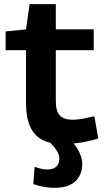

<svg xmlns="http://www.w3.org/2000/svg" viewBox="-20 -682 503 922"><path d="M280 10Q223 10 184 -10Q145 -30 125 -73.5Q105 -117 105 -186V-441H7V-531L105 -541L122 -662H248V-541H430V-441H248V-196Q248 -148 267.5 -127.5Q287 -107 329 -107Q353 -107 378.5 -112Q404 -117 433 -124L452 -17Q406 -3 363 3.5Q320 10 280 10ZM146 119Q163 125 178.5 128.5Q194 132 206 132Q235 132 250 118.5Q265 105 265 80Q265 66 258 51.5Q251 37 239 22.5Q227 8 211 -5H321Q337 9 349 28Q361 47 368 66.5Q375 86 375 106Q375 137 361.5 163Q348 189 319 204.5Q290 220 241 220Q219 220 194 216Q169 212 140 202Z"/></svg>

Font: Georama SemiExpanded SemiBold
Style: Regular
Weight: 600
Width: 6
Designer: Jean-Baptiste Levee
Foundry: Production Type
Version: Version 1.001